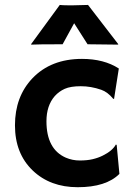

<svg xmlns="http://www.w3.org/2000/svg" viewBox="-20 -762 541 789"><path d="M470.7 -47.4Q416 7.3 299.3 7.3Q186 7.3 114.3 -61.5Q41.5 -131.3 41.5 -247.1Q41.5 -364.7 113.3 -440.4Q189.5 -520 316.9 -520Q407.2 -520 468.3 -480.5L448.7 -355.5L445.3 -356Q421.9 -384.3 396 -393.1Q354 -407.7 312 -407.7Q270 -407.7 246.1 -397Q222.2 -386.2 205.1 -367.2Q170.9 -328.1 170.9 -263.7Q170.9 -149.4 250 -114.3Q277.3 -102.5 307.9 -102.5Q338.4 -102.5 361.1 -107.9Q383.8 -113.3 402.3 -122.6Q441.9 -142.1 456.1 -168L459.5 -166.5ZM237.3 -580.1Q132.3 -580.1 108.9 -578.6L107.4 -580.1L225.6 -741.7Q237.3 -740.2 257.8 -740.2H282.7L341.8 -741.7L466.3 -580.1L464.4 -578.6L339.8 -580.1L284.7 -666.5Z"/></svg>

Font: HammersmithOne
Style: Regular
Weight: 400
Designer: Nicole Fally
Foundry: Nicole Fally
Version: Version 1.003